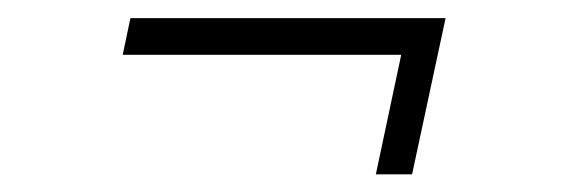

<svg xmlns="http://www.w3.org/2000/svg" viewBox="-20 -368 622 212"><path d="M395 -175.5 423 -307.5H115.5L124 -348H472L435 -175.5Z"/></svg>

Font: Epilogue Light
Style: Italic
Weight: 300
Italic angle: -12°
Designer: Tyler Finck
Foundry: Etcetera Type Co
Version: Version 2.111; ttfautohint (v1.8.3)